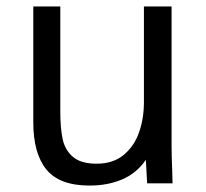

<svg xmlns="http://www.w3.org/2000/svg" viewBox="-20 -570 640 597"><path d="M83.5 -190V-550H167.5V-224Q167.5 -171.5 174.8 -137.5Q182 -103.5 206.8 -82.2Q231.5 -61 280.5 -61Q331.5 -61 364.5 -88.2Q397.5 -115.5 412.5 -158.8Q427.5 -202 427.5 -252V-550H513.5V-119Q513.5 -86 515.5 -38Q515.5 -27 516.5 0H437.5L433.5 -73Q405 -31.5 360 -12.2Q315 7 258.5 7Q165 7 124.2 -43Q83.5 -93 83.5 -190Z"/></svg>

Font: JuliaMono Latin
Style: Regular
Weight: 400
Monospace: yes
Designer: cormullion
Foundry: corm
Version: Version 0.049; ttfautohint (v1.8.4)